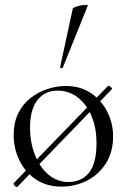

<svg xmlns="http://www.w3.org/2000/svg" viewBox="-20 -751 517 786"><path d="M51 14Q50 16 45.5 13.5Q41 11 37.5 6Q34 1 36 -1L422 -399Q424 -401 429 -398Q434 -395 437 -391.5Q440 -388 437 -385ZM231 13Q172 13 128 -16Q84 -45 60 -93.5Q36 -142 36 -198Q36 -250 55 -288Q74 -326 106 -350.5Q138 -375 175.5 -387Q213 -399 249 -399Q310 -399 353.5 -369Q397 -339 420 -292Q443 -245 443 -193Q443 -129 414 -83Q385 -37 337 -12Q289 13 231 13ZM260 -6Q313 -6 344 -43.5Q375 -81 375 -165Q375 -228 354.5 -276.5Q334 -325 298 -352.5Q262 -380 216 -380Q163 -380 133 -341Q103 -302 103 -229Q103 -168 123 -117Q143 -66 178.5 -36Q214 -6 260 -6ZM237 -474Q236 -471 230.5 -472.5Q225 -474 226 -476L278 -716Q279 -719 288.5 -722.5Q298 -726 310.5 -728.5Q323 -731 332 -731Q341 -731 339 -727Z"/></svg>

Font: Cormorant Garamond Light
Style: Regular
Weight: 400
Version: Version 4.001